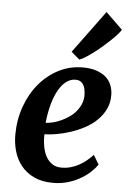

<svg xmlns="http://www.w3.org/2000/svg" viewBox="-58 -894 638 948"><g transform="rotate(5 260.5 -419.5)"><path d="M276.4 -640.6 431.2 -851.1 514.2 -770.5Q509.8 -762.2 497.6 -748.3Q485.4 -734.4 468.3 -718Q451.2 -701.7 431.2 -684.1Q411.1 -666.5 390.6 -650.9Q370.1 -635.3 351.3 -623Q332.5 -610.8 317.9 -605.5ZM35.2 -210Q35.6 -284.2 59.1 -349.4Q82.5 -414.6 123.5 -463.4Q164.6 -512.2 219.7 -540.3Q274.9 -568.4 339.4 -568.4Q377.9 -568.4 406.2 -558.8Q434.6 -549.3 453.1 -533Q471.7 -516.6 480.7 -494.1Q489.7 -471.7 490.2 -445.8Q490.7 -406.7 475.6 -375.2Q460.4 -343.8 435.1 -319.1Q409.7 -294.4 376.5 -276.6Q343.3 -258.8 308.6 -247.3Q273.9 -235.8 239.7 -229.7Q205.6 -223.6 178.2 -223.1Q177.2 -191.4 182.4 -163.1Q187.5 -134.8 199.2 -113.3Q210.9 -91.8 230 -79.1Q249 -66.4 275.4 -66.4Q299.8 -66.4 321.5 -72.5Q343.3 -78.6 362.5 -89.1Q381.8 -99.6 398.7 -113.5Q415.5 -127.4 430.2 -143.1L457.5 -97.2Q447.3 -81.5 428 -62.7Q408.7 -43.9 381.1 -27.1Q353.5 -10.3 318.1 1Q282.7 12.2 240.7 12.2Q185.1 12.2 145.8 -6.8Q106.4 -25.9 81.8 -57.1Q57.1 -88.4 45.9 -128.2Q34.7 -168 35.2 -210ZM179.2 -279.8Q195.8 -280.8 215.8 -285.6Q235.8 -290.5 255.9 -299.8Q275.9 -309.1 294.7 -322Q313.5 -335 327.6 -352.1Q341.8 -369.1 350.3 -389.6Q358.9 -410.2 358.4 -434.6Q357.4 -470.7 344.7 -487.8Q332 -504.9 309.1 -504.9Q287.6 -504.9 270 -494.1Q252.4 -483.4 238.8 -465.8Q225.1 -448.2 214.6 -425Q204.1 -401.9 197 -376.7Q189.9 -351.6 185.5 -326.4Q181.2 -301.3 179.2 -279.8Z"/></g></svg>

Font: Merriweather Bold
Style: Italic
Weight: 700
Italic angle: -7°
Designer: Eben Sorkin ( eben@eyebytes.com )
Foundry: Eben Sorkin ( eben@eyebytes.com )
Version: Version 1.5; ttfautohint (v0.97) -l 13 -r 13 -G 200 -x 24 -f